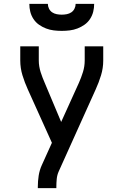

<svg xmlns="http://www.w3.org/2000/svg" viewBox="-20 -770 640 995"><path d="M176 205V198Q176 169 180.5 140Q185 111 197 85L249 -30L124 -307Q108 -342 96.5 -379.5Q85 -417 85 -457V-530H181V-457Q181 -441 183.5 -426Q186 -411 190.5 -396.5Q195 -382 200.5 -368Q206 -354 212 -340L297 -138L389 -341Q401 -368 410 -397Q419 -426 419 -457V-530H515V-456Q515 -417 503.5 -379.5Q492 -342 476 -307L284 119Q276 137 274 157.5Q272 178 272 198V205ZM300 -610Q279 -610 258.5 -612.5Q238 -615 218.5 -622.5Q199 -630 182 -642Q165 -654 153.5 -671.5Q142 -689 137 -709Q132 -729 132 -750H228Q228 -737 234 -725Q240 -713 250.5 -706Q261 -699 274 -696.5Q287 -694 300 -694Q313 -694 326 -696.5Q339 -699 349.5 -706Q360 -713 366 -725Q372 -737 372 -750H468Q468 -729 463 -709Q458 -689 446.5 -671.5Q435 -654 418 -642Q401 -630 381.5 -622.5Q362 -615 341.5 -612.5Q321 -610 300 -610Z"/></svg>

Font: Iosevka Curly Medium Extended
Style: Regular
Weight: 500
Width: 7
Monospace: yes
Designer: Belleve Invis
Foundry: Belleve Invis
Version: Version 11.1.0; ttfautohint (v1.8.3)